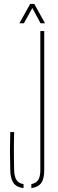

<svg xmlns="http://www.w3.org/2000/svg" viewBox="-20 -959 298 983"><path d="M100.5 4Q65 0 49.2 -22Q33.5 -44 32.5 -88Q31 -140.5 31 -185.5Q31 -230.5 32.5 -283H52.5Q51.5 -250.5 51.2 -218Q51 -185.5 51.2 -153Q51.5 -120.5 52.5 -88Q53.5 -55 64.2 -37.8Q75 -20.5 100.5 -16.5ZM140.5 4V-16.5Q165 -21 175.8 -38Q186.5 -55 186.5 -88V-800H206.5V-88Q206.5 -44 191 -22.2Q175.5 -0.5 140.5 4ZM79.5 -840 134.5 -939H155.5L210.5 -840H187.5L145.5 -918L102.5 -840Z"/></svg>

Font: Big Shoulders Stencil Display Thin Thin
Style: Regular
Weight: 250
Version: Version 2.001